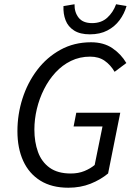

<svg xmlns="http://www.w3.org/2000/svg" viewBox="-20 -866 640 898"><path d="M299.6 12Q222 12 168.7 -21.1Q115.5 -54.3 88.5 -113.6Q61.5 -172.8 61.5 -252.6Q61.5 -330.8 85.1 -405Q108.8 -479.3 153.8 -538.6Q198.7 -597.9 262.6 -633.1Q326.4 -668.3 405.7 -668.3Q465 -668.3 505.9 -640.5Q546.7 -612.7 570.9 -571.2L516 -530.1Q497.4 -562.2 469.6 -581.7Q441.9 -601.1 401.5 -601.1Q352.9 -601.1 312.2 -581.3Q271.5 -561.6 239.7 -527.1Q207.9 -492.6 185.9 -448.7Q163.9 -404.9 152.3 -356.3Q140.8 -307.8 140.8 -260.1Q140.8 -201.7 157.7 -155.3Q174.5 -108.8 212.2 -81.6Q249.9 -54.5 311.2 -54.5Q346.6 -54.5 375.1 -66.2Q403.6 -78 422.8 -94.5L459.4 -274.5H324.2L336.8 -338.8H542.5L485.6 -54.7Q450.5 -25.5 403.4 -6.7Q356.3 12 299.6 12ZM400.3 -705.4Q354.6 -705.4 326.5 -723.3Q298.3 -741.2 286.7 -771.5Q275.1 -801.8 276.9 -837.7L328.6 -846.1Q327.7 -808.9 347.7 -783.4Q367.7 -757.9 410.7 -757.9Q454.1 -757.9 481.9 -783.4Q509.6 -808.9 523 -846.1L571.8 -837.7Q561.6 -801.8 539.2 -771.7Q516.8 -741.5 482.3 -723.5Q447.9 -705.4 400.3 -705.4Z"/></svg>

Font: SourceCodeVF
Style: Italic
Weight: 200
Italic angle: -11°
Monospace: yes
Designer: Paul D. Hunt, Teo Tuominen
Foundry: Adobe
Version: Version 1.026;hotconv 1.1.0;makeotfexe 2.6.0